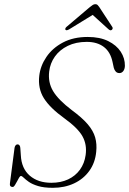

<svg xmlns="http://www.w3.org/2000/svg" viewBox="-20 -887 617 917"><path d="M232.5 10Q189.5 10 161.8 1.5Q134 -7 118 -18.2Q102 -29.5 93.5 -38Q85 -46.5 80 -46.5Q76 -46.5 71.2 -38.5Q66.5 -30.5 61.2 -20.2Q56 -10 50.8 -2Q45.5 6 40.5 6Q33 6 29.5 1.5Q26 -3 27.5 -12L49.5 -181Q51 -189 54.8 -193.2Q58.5 -197.5 64 -197.5Q69.5 -197.5 73 -193Q76.5 -188.5 77 -180.5L79.5 -145.5Q82.5 -82.5 122 -48.2Q161.5 -14 225.5 -14Q270.5 -14 305.2 -30.2Q340 -46.5 361.8 -76.5Q383.5 -106.5 389 -146.5Q396 -196 374.2 -235.5Q352.5 -275 288 -321.5Q218.5 -371.5 189.5 -418Q160.5 -464.5 167.5 -525Q173 -573 201.8 -615.2Q230.5 -657.5 280.5 -684Q330.5 -710.5 399 -710.5Q457 -710.5 496.8 -690.8Q536.5 -671 556.8 -639.8Q577 -608.5 576.5 -572.5Q576 -557 568.8 -547.5Q561.5 -538 550.5 -538Q539.5 -538 533 -545Q526.5 -552 523.5 -563L517.5 -591Q507.5 -639 475.8 -663Q444 -687 394.5 -687Q342.5 -687 303.8 -668Q265 -649 242.2 -617Q219.5 -585 215 -546Q208.5 -494 233.5 -452Q258.5 -410 323 -361Q372 -325 398.8 -293.8Q425.5 -262.5 434.5 -230.8Q443.5 -199 439.5 -162Q434.5 -109.5 406.5 -70.8Q378.5 -32 333.5 -11Q288.5 10 232.5 10ZM429.5 -820H418L498.5 -747Q507 -739.5 513.5 -744Q516.5 -746 517.8 -750Q519 -754 516.5 -758L454 -853.5Q449.5 -860 445.8 -863.5Q442 -867 435.5 -867Q429 -867 423.2 -863.5Q417.5 -860 409.5 -853.5L297.5 -758.5Q293 -754.5 292 -750.5Q291 -746.5 293 -744.5Q295.5 -742 300 -742.8Q304.5 -743.5 310.5 -747Z"/></svg>

Font: Fraunces 72pt Soft Wonky ExtraLight
Style: Italic
Weight: 250
Italic angle: -16°
Version: Version 1.000;[b76b70a41]